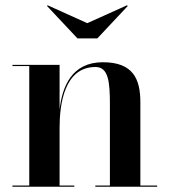

<svg xmlns="http://www.w3.org/2000/svg" viewBox="-20 -705 640 725"><path d="M309.5 -617.5 160 -685 157.5 -682.5 272.5 -560H347.5L462.5 -682.5L459.5 -685ZM27 -4.5V0H260.5V-4.5H205V-223C205 -312.5 223.5 -452 340.5 -452C389.5 -452 395 -396 395 -312V-4.5H340V0H573.5V-4.5H510V-319C510 -406 483 -470 368.5 -470C250.5 -470 215 -377.5 205 -291.5V-460H27V-455.5H90.5V-4.5Z"/></svg>

Font: Bodoni* 36pt Medium
Style: Regular
Weight: 500
Version: Version 2.3